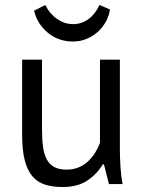

<svg xmlns="http://www.w3.org/2000/svg" viewBox="-20 -740 579 772"><path d="M149 -500V-215Q149 -176 153.5 -146.5Q158 -117 169 -97.5Q180 -78 199 -68Q218 -58 247 -58Q274 -58 295 -66.5Q316 -75 332.5 -90Q349 -105 361.5 -124.5Q374 -144 382 -166V-500H462V-142Q462 -106 464.5 -67.5Q467 -29 473 0H418L398 -79H393Q370 -40 331 -14Q292 12 232 12Q192 12 161.5 2.5Q131 -7 110.5 -31Q90 -55 79.5 -95.5Q69 -136 69 -198V-500ZM162 -720Q180 -684 210 -663.5Q240 -643 274 -643Q308 -643 335.5 -663Q363 -683 380 -720L422 -702Q419 -678 406.5 -654.5Q394 -631 374.5 -613Q355 -595 329 -584Q303 -573 273 -573Q245 -573 220 -581.5Q195 -590 174.5 -606.5Q154 -623 139 -645.5Q124 -668 117 -697Z"/></svg>

Font: PTSans
Style: Regular
Weight: 400
Designer: A.Korolkova, O.Umpeleva, V.Yefimov
Foundry: ParaType Ltd
Version: Version 2.003W OFL